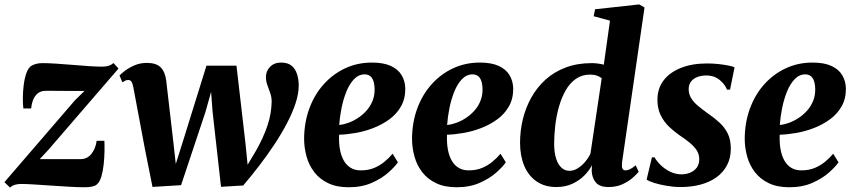

<svg xmlns="http://www.w3.org/2000/svg" viewBox="-37 -837 3866 870"><path d="M346 -425Q332 -425 314 -425Q296 -425 276 -425Q256 -425 236.5 -425.2Q217 -425.5 199.5 -425.5Q182 -425.5 169.5 -425.5Q147.5 -425 133.8 -413.8Q120 -402.5 113 -384.2Q106 -366 104 -345.5H69Q66.5 -362 66.5 -390.5Q66.5 -419 70.2 -450.2Q74 -481.5 82.8 -506.2Q91.5 -531 107 -540Q112.5 -543 124.8 -547Q137 -551 155 -551Q182 -551 219 -548.5Q256 -546 295 -542.8Q334 -539.5 368.8 -537.2Q403.5 -535 426 -535Q443 -535 455 -538.8Q467 -542.5 477 -551.5L500 -526.5L183 -159L143 -116Q162.5 -116 185.2 -116Q208 -116 232.5 -116Q257 -116 281.2 -115.8Q305.5 -115.5 328.5 -116Q358.5 -116 377.5 -140.2Q396.5 -164.5 401 -199H436Q437 -179.5 436.5 -150.8Q436 -122 432.8 -91.8Q429.5 -61.5 422.2 -37Q415 -12.5 402 -1.5Q395.5 5 381.8 8.2Q368 11.5 346 11.5Q318 11.5 278 9.2Q238 7 195.8 4Q153.5 1 116.5 -1.2Q79.5 -3.5 57 -3.5Q44 -3.5 30.8 0.2Q17.5 4 8.5 13L-17 -11.5L303 -383Z M654 10 620.5 -157.5 566.5 -445Q563 -461.5 557.8 -468Q552.5 -474.5 544.5 -474.5Q536 -474.5 530.2 -471.5Q524.5 -468.5 517.5 -464L504.5 -495Q512.5 -503.5 530.2 -517Q548 -530.5 573.2 -541.2Q598.5 -552 628.5 -552Q671 -552 691 -531.8Q711 -511.5 716 -473L748.5 -193L759.5 -94L797.5 -214.5L898.5 -539.5H1034.5L1075.5 -185.5L1085 -90.5L1121.5 -151.5Q1139 -182 1152.5 -211.5Q1166 -241 1175.2 -268.8Q1184.5 -296.5 1189 -323.8Q1193.5 -351 1194 -377Q1194 -396.5 1187.5 -415Q1181 -433.5 1174.5 -451.5Q1168 -469.5 1168 -488Q1168 -515 1186.8 -534.2Q1205.5 -553.5 1237 -553.5Q1267.5 -553.5 1284.8 -538.8Q1302 -524 1309.2 -500.5Q1316.5 -477 1316.5 -451Q1317 -414.5 1302.8 -370.5Q1288.5 -326.5 1263.5 -278.8Q1238.5 -231 1206 -182Q1173.5 -133 1137.2 -85.8Q1101 -38.5 1065 3.5L964.5 9.5L926.5 -328.5L919.5 -420.5L893.5 -328L783.5 2Z M1766 -101.5Q1752 -81 1722 -54.5Q1692 -28 1647 -8.2Q1602 11.5 1543 11.5Q1488.5 11.5 1450 -7Q1411.5 -25.5 1387.5 -56.5Q1363.5 -87.5 1352.5 -126.2Q1341.5 -165 1341 -205.5Q1341 -280 1364 -343.5Q1387 -407 1428.8 -454Q1470.5 -501 1526.5 -527.2Q1582.5 -553.5 1648.5 -553.5Q1701 -553.5 1734 -538.2Q1767 -523 1782.8 -496.5Q1798.5 -470 1799.5 -437Q1800 -390.5 1780.5 -355.8Q1761 -321 1728 -296.8Q1695 -272.5 1655 -257Q1615 -241.5 1574.2 -234.5Q1533.5 -227.5 1499.5 -226.5Q1498 -190.5 1503.2 -161Q1508.5 -131.5 1520.5 -110Q1532.5 -88.5 1551.8 -76.8Q1571 -65 1597.5 -65Q1632 -65 1658.8 -76.2Q1685.5 -87.5 1706.2 -105Q1727 -122.5 1742 -140.5ZM1616 -500Q1588 -500 1567.2 -478.2Q1546.5 -456.5 1532.5 -421.8Q1518.5 -387 1510.5 -347Q1502.5 -307 1500 -270.5Q1519.5 -272.5 1541.8 -280.5Q1564 -288.5 1585.2 -302.5Q1606.5 -316.5 1623.8 -335.8Q1641 -355 1651 -379.8Q1661 -404.5 1660.5 -434Q1659.5 -468.5 1648 -484.2Q1636.5 -500 1616 -500Z M2255 -101.5Q2241 -81 2211 -54.5Q2181 -28 2136 -8.2Q2091 11.5 2032 11.5Q1977.5 11.5 1939 -7Q1900.5 -25.5 1876.5 -56.5Q1852.5 -87.5 1841.5 -126.2Q1830.5 -165 1830 -205.5Q1830 -280 1853 -343.5Q1876 -407 1917.8 -454Q1959.5 -501 2015.5 -527.2Q2071.5 -553.5 2137.5 -553.5Q2190 -553.5 2223 -538.2Q2256 -523 2271.8 -496.5Q2287.5 -470 2288.5 -437Q2289 -390.5 2269.5 -355.8Q2250 -321 2217 -296.8Q2184 -272.5 2144 -257Q2104 -241.5 2063.2 -234.5Q2022.5 -227.5 1988.5 -226.5Q1987 -190.5 1992.2 -161Q1997.5 -131.5 2009.5 -110Q2021.5 -88.5 2040.8 -76.8Q2060 -65 2086.5 -65Q2121 -65 2147.8 -76.2Q2174.5 -87.5 2195.2 -105Q2216 -122.5 2231 -140.5ZM2105 -500Q2077 -500 2056.2 -478.2Q2035.5 -456.5 2021.5 -421.8Q2007.5 -387 1999.5 -347Q1991.5 -307 1989 -270.5Q2008.5 -272.5 2030.8 -280.5Q2053 -288.5 2074.2 -302.5Q2095.5 -316.5 2112.8 -335.8Q2130 -355 2140 -379.8Q2150 -404.5 2149.5 -434Q2148.5 -468.5 2137 -484.2Q2125.5 -500 2105 -500Z M2781.5 -100.5Q2779.5 -82.5 2783.2 -73.8Q2787 -65 2797.5 -65Q2806.5 -65 2817.2 -70Q2828 -75 2843.5 -88L2857 -58.5Q2848.5 -48 2830 -31.5Q2811.5 -15 2783.8 -2.2Q2756 10.5 2720 10.5Q2680.5 10.5 2663 -10Q2645.5 -30.5 2644 -63.5L2645.5 -88.5Q2633.5 -65 2611.2 -42.2Q2589 -19.5 2557 -4.5Q2525 10.5 2484 10.5Q2431 10.5 2394 -15.2Q2357 -41 2338.2 -86.2Q2319.5 -131.5 2319.5 -190Q2319.5 -244.5 2332.2 -297Q2345 -349.5 2370.8 -395.5Q2396.5 -441.5 2435.2 -476.5Q2474 -511.5 2526.5 -531.2Q2579 -551 2644.5 -551Q2658.5 -551 2672.8 -549Q2687 -547 2699 -544L2727 -743.5L2653 -763.5L2659.5 -795L2859.5 -817L2883.5 -803ZM2689.5 -482.5Q2681 -489.5 2667.8 -494.2Q2654.5 -499 2637 -499Q2600 -499 2572.2 -479.5Q2544.5 -460 2525.8 -426.8Q2507 -393.5 2495.5 -352.5Q2484 -311.5 2479 -268.2Q2474 -225 2474 -185.5Q2474 -145.5 2483 -118Q2492 -90.5 2507.5 -76.8Q2523 -63 2543 -63Q2563 -63 2581.5 -74.8Q2600 -86.5 2615 -104.5Q2630 -122.5 2638.5 -141Z M3271 -431H3257Q3249.5 -453 3224.8 -474Q3200 -495 3163 -495Q3142 -495 3124 -488.5Q3106 -482 3095 -468.5Q3084 -455 3083.5 -434Q3083.5 -412 3094 -393.8Q3104.5 -375.5 3124.2 -358.8Q3144 -342 3170.5 -323Q3200 -303 3223.5 -281.2Q3247 -259.5 3260.8 -231.5Q3274.5 -203.5 3274.5 -164Q3274.5 -121 3257.2 -88.2Q3240 -55.5 3209.2 -33.5Q3178.5 -11.5 3137.2 -0.5Q3096 10.5 3047.5 10.5Q3016.5 10.5 2984.2 5Q2952 -0.5 2927.2 -8.2Q2902.5 -16 2893 -23.5L2917 -124H2929Q2938.5 -107 2956.5 -89.2Q2974.5 -71.5 2999.2 -59.2Q3024 -47 3051.5 -47Q3071.5 -47 3090 -54.5Q3108.5 -62 3120 -77.2Q3131.5 -92.5 3131.5 -115.5Q3131.5 -137.5 3120.5 -155Q3109.5 -172.5 3089.5 -189.2Q3069.5 -206 3041.5 -224.5Q3017.5 -241 2994.5 -263Q2971.5 -285 2956.8 -314.8Q2942 -344.5 2942 -385.5Q2942 -436 2970 -472.8Q2998 -509.5 3048.8 -529.5Q3099.5 -549.5 3167 -549.5Q3192.5 -549.5 3218.2 -546.8Q3244 -544 3263.8 -540Q3283.5 -536 3291.5 -532Z M3762.5 -101.5Q3748.5 -81 3718.5 -54.5Q3688.5 -28 3643.5 -8.2Q3598.5 11.5 3539.5 11.5Q3485 11.5 3446.5 -7Q3408 -25.5 3384 -56.5Q3360 -87.5 3349 -126.2Q3338 -165 3337.5 -205.5Q3337.5 -280 3360.5 -343.5Q3383.5 -407 3425.2 -454Q3467 -501 3523 -527.2Q3579 -553.5 3645 -553.5Q3697.5 -553.5 3730.5 -538.2Q3763.5 -523 3779.2 -496.5Q3795 -470 3796 -437Q3796.5 -390.5 3777 -355.8Q3757.5 -321 3724.5 -296.8Q3691.5 -272.5 3651.5 -257Q3611.5 -241.5 3570.8 -234.5Q3530 -227.5 3496 -226.5Q3494.5 -190.5 3499.8 -161Q3505 -131.5 3517 -110Q3529 -88.5 3548.2 -76.8Q3567.5 -65 3594 -65Q3628.5 -65 3655.2 -76.2Q3682 -87.5 3702.8 -105Q3723.5 -122.5 3738.5 -140.5ZM3612.5 -500Q3584.5 -500 3563.8 -478.2Q3543 -456.5 3529 -421.8Q3515 -387 3507 -347Q3499 -307 3496.5 -270.5Q3516 -272.5 3538.2 -280.5Q3560.5 -288.5 3581.8 -302.5Q3603 -316.5 3620.2 -335.8Q3637.5 -355 3647.5 -379.8Q3657.5 -404.5 3657 -434Q3656 -468.5 3644.5 -484.2Q3633 -500 3612.5 -500Z"/></svg>

Font: Merriweather 60pt ExtraBold
Style: Italic
Weight: 800
Italic angle: -7.8°
Version: Version 2.101